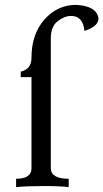

<svg xmlns="http://www.w3.org/2000/svg" viewBox="-20 -766 423 786"><path d="M261.2 0Q226.1 -4.4 158.2 -4.4Q90.8 -4.4 45.9 0V-34.2Q107.9 -34.2 108.9 -75.7V-450.2H64.9V-472.7Q108.9 -482.9 108.9 -529.3Q108.9 -626.5 162.1 -686.3Q215.3 -746.1 291.5 -746.1Q376 -741.7 383.3 -690.4Q382.3 -657.2 325.7 -639.6Q319.8 -700.7 271 -700.7Q243.7 -700.7 216.1 -679.2Q188.5 -657.7 188 -611.3V-75.7Q189.9 -34.2 261.2 -34.2Z"/></svg>

Font: Almanac
Style: Regular
Weight: 400
Designer: Eden's Almanac
Version: Version 3.501;March 28, 2021;FontCreator 13.0.0.2683 64-bit